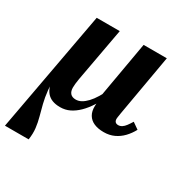

<svg xmlns="http://www.w3.org/2000/svg" viewBox="-192 -659 1020 1053"><g transform="rotate(30 318.0 -132.0)"><path d="M191 11Q163 11 142 3Q121 -5 107 -21.5Q93 -38 85.5 -63.5Q78 -89 77 -123L89 -134Q84 -79 88.5 -36Q93 7 102 43Q111 79 120 111.5Q129 144 133 177.5Q137 211 131 250H-19L121 -514H267L205 -174Q202 -156 200.5 -142.5Q199 -129 199 -118Q199 -94 210.5 -81Q222 -68 245 -68Q263 -68 280 -77.5Q297 -87 314 -105Q331 -123 347.5 -150Q364 -177 381 -212L397 -179Q374 -135 351.5 -100Q329 -65 304 -40.5Q279 -16 251.5 -2.5Q224 11 191 11ZM467 10Q431 10 405.5 -1Q380 -12 366.5 -34.5Q353 -57 354 -91Q354 -99 355 -106.5Q356 -114 357 -121.5Q358 -129 359 -134L352 -137L418 -514H565L497 -125Q496 -118 495 -111.5Q494 -105 493 -99.5Q492 -94 492 -89Q492 -76 498.5 -69.5Q505 -63 517 -63Q529 -63 540 -70Q551 -77 561 -90.5Q571 -104 582 -122L622 -94Q606 -64 583.5 -40.5Q561 -17 532 -3.5Q503 10 467 10Z"/></g></svg>

Font: Roboto Serif 72pt SemiCondensed SemiBold
Style: Italic
Weight: 600
Width: 4
Italic angle: -10°
Designer: Greg Gazdowicz
Foundry: Commercial Type
Version: Version 1.008